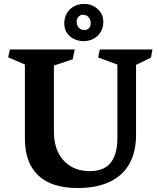

<svg xmlns="http://www.w3.org/2000/svg" viewBox="-20 -923 797 960"><path d="M429.2 -67.4Q459.5 -67.4 484.4 -75.7Q509.3 -84 525.9 -101.1Q566.9 -142.1 566.9 -232.9V-600.1L470.7 -635.7L479 -675.8H742.2L734.9 -634.8L660.2 -598.6V-248Q660.2 -162.1 626.2 -102.8Q592.3 -43.5 527.1 -13.2Q461.9 17.1 369.1 17.1Q236.8 17.1 170.7 -46.4Q104.5 -109.9 104.5 -229V-600.6L21 -636.2L29.3 -675.8H354L343.3 -626.5L249.5 -595.2V-261.7Q249.5 -205.1 270.8 -161.1Q292 -117.2 332.5 -92.3Q373 -67.4 429.2 -67.4ZM301.3 -805.7Q301.3 -833.5 313.7 -855.7Q326.2 -877.9 348.9 -890.6Q371.6 -903.3 401.9 -903.3Q426.3 -903.3 448 -892.1Q469.7 -880.9 483.2 -860.6Q496.6 -840.3 496.6 -814.5Q496.6 -786.1 483.9 -764.2Q471.2 -742.2 448.7 -729.7Q426.3 -717.3 397.5 -717.3Q371.6 -717.3 349.4 -728.3Q327.1 -739.3 314.2 -759.3Q301.3 -779.3 301.3 -805.7ZM433.6 -806.2Q433.6 -824.2 423.1 -836.7Q412.6 -849.1 395 -849.1Q380.9 -849.1 372.1 -838.9Q363.3 -828.6 363.3 -814Q363.3 -797.4 373.3 -785.2Q383.3 -772.9 401.9 -772.9Q416.5 -772.9 425 -782.2Q433.6 -791.5 433.6 -806.2Z"/></svg>

Font: Vesper Libre
Style: Bold
Weight: 700
Designer: Robert Keller & Kimya Gandhi
Foundry: Mota Italic
Version: Version 1.058